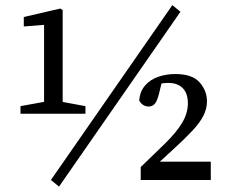

<svg xmlns="http://www.w3.org/2000/svg" viewBox="-20 -689 901 735"><path d="M205.9 25.4 174.9 0 639.8 -669.4 670.8 -644ZM71.1 -623.9 210.9 -656.3 219.9 -650.3V-253.5H148.7V-593.8L71.1 -587.7ZM214.1 -299.8 307.1 -282.7V-253.5H58.4V-282.7L152.7 -299.8ZM518.7 0V-49.5L611.2 -139Q655.2 -182 677.2 -218.8Q699.2 -255.6 699.2 -293.8Q699.2 -331.7 679.4 -351.7Q659.5 -371.6 623.9 -371.6Q610.8 -371.6 595.4 -369.1Q579.9 -366.6 561.9 -358.6L602.5 -386.7L588.7 -330.5Q581.8 -302.2 572.5 -291.7Q563.2 -281.2 549.2 -281.2Q525.8 -281.2 512.8 -304.4Q515.7 -338.5 534.8 -361Q553.9 -383.6 584.6 -394.6Q615.4 -405.6 650.9 -405.6Q716 -405.6 744.1 -373.7Q772.3 -341.7 772.3 -301.5Q772.3 -273.3 759.1 -246.8Q745.9 -220.2 717.1 -189.3Q688.3 -158.4 642.9 -116.9L549 -30.9L562 -70H786.9V0Z"/></svg>

Font: Adobe Variable Font Prototype
Style: Regular
Weight: 389
Designer: Frank Grießhammer
Foundry: Adobe
Version: Version 1.004;hotconv 1.0.113;makeotfexe 2.5.65598